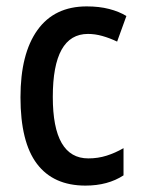

<svg xmlns="http://www.w3.org/2000/svg" viewBox="-20 -570 440 600"><path d="M247 10Q147 10 95.5 -58Q44 -126 44 -266Q44 -402 97 -476Q150 -550 251 -550Q290 -550 321 -542Q352 -534 375 -520L346 -440Q323 -451 300 -457.5Q277 -464 255 -464Q145 -464 145 -267Q145 -75 256 -75Q286 -75 313 -83.5Q340 -92 366 -107V-22Q317 10 247 10Z"/></svg>

Font: Noto Sans Gurmukhi Condensed Medium
Style: Regular
Weight: 500
Width: 3
Designer: Jelle Bosma - Monotype Design Team
Foundry: Monotype Imaging Inc.
Version: Version 2.004; ttfautohint (v1.8.4.7-5d5b)